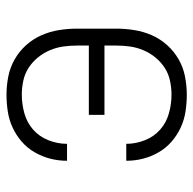

<svg xmlns="http://www.w3.org/2000/svg" viewBox="-22 -560 594 590"><g transform="rotate(90 275.0 -265.0)"><path d="M271 12Q243 12 215 6.5Q187 1 162.5 -13Q138 -27 119 -48Q100 -69 88.5 -95Q77 -121 72.5 -149Q68 -177 68 -205V-325Q68 -353 72.5 -381Q77 -409 88.5 -435Q100 -461 119 -482Q138 -503 162.5 -517Q187 -531 215 -536.5Q243 -542 271 -542Q297 -542 323 -538Q349 -534 372.5 -523Q396 -512 415.5 -495Q435 -478 448 -455.5Q461 -433 467.5 -408Q474 -383 474 -357V-356H422Q422 -385 411 -413Q400 -441 378.5 -460Q357 -479 328.5 -487Q300 -495 271 -495Q250 -495 228.5 -490.5Q207 -486 189 -474.5Q171 -463 157 -446Q143 -429 134.5 -409Q126 -389 123 -368Q120 -347 120 -325V-289H333V-241H120V-205Q120 -183 123 -162Q126 -141 134.5 -121Q143 -101 157 -84Q171 -67 189 -55.5Q207 -44 228.5 -39.5Q250 -35 271 -35Q300 -35 328.5 -43Q357 -51 378.5 -70Q400 -89 411 -117Q422 -145 422 -174H474V-173Q474 -147 467.5 -122Q461 -97 448 -74.5Q435 -52 415.5 -35Q396 -18 372.5 -7Q349 4 323 8Q297 12 271 12Z"/></g></svg>

Font: Lode Dark Term
Style: Regular
Weight: 400
Monospace: yes
Designer: Belleve Invis
Foundry: Belleve Invis
Version: Version 29.2.0